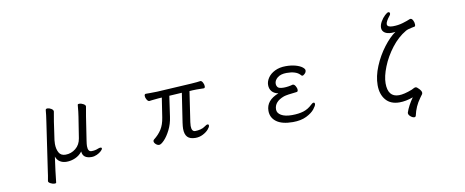

<svg xmlns="http://www.w3.org/2000/svg" viewBox="-79 -1165 4158 1718"><g transform="rotate(-10 2000.0 -306.0)"><path d="M624 -468Q625 -476 638 -476Q655 -476 674.5 -465.5Q694 -455 694 -443V-441L689 -412Q679 -357 679 -355L646 -139Q641 -107 641 -90Q641 -39 674 -39Q708 -39 735 -51Q748 -56 756 -56Q769 -56 769 -47Q769 -38 753.5 -23.5Q738 -9 714 2Q690 13 666 13Q586 13 582 -52Q556 -18 517.5 -1Q479 16 438 16Q403 16 377.5 -0.5Q352 -17 342 -48L325 78Q320 113 313 183Q312 190 299 190Q282 190 262.5 180Q243 170 243 159V157Q253 105 257 70L321 -367Q331 -432 334 -473Q336 -484 351 -484Q367 -484 385 -473Q403 -462 403 -449V-446L399 -423Q393 -395 388 -359L364 -193Q362 -173 362 -159Q362 -113 379.5 -80.5Q397 -48 440 -48Q491 -48 532 -81Q573 -114 582 -172L612 -363Q618 -398 624 -468Z M1445 -406 1418 -219Q1409 -155 1382.5 -102.5Q1356 -50 1326.5 -19.5Q1297 11 1280 11Q1264 11 1249.5 -2.5Q1235 -16 1235 -30Q1235 -38 1242 -44Q1286 -78 1312.5 -119.5Q1339 -161 1349 -226L1376 -402L1345 -400Q1330 -399 1285 -394Q1270 -391 1262 -391H1261Q1249 -391 1238.5 -408.5Q1228 -426 1228 -442Q1228 -460 1241 -460H1282Q1324 -460 1344 -461L1656 -479Q1717 -483 1739 -487H1742Q1753 -487 1762.5 -469.5Q1772 -452 1772 -436Q1772 -418 1760 -418L1696 -419Q1669 -419 1657 -418L1630 -416L1589 -141Q1586 -122 1586 -107Q1586 -55 1619 -55Q1642 -55 1667 -61Q1692 -67 1710 -81Q1727 -94 1737 -94Q1748 -94 1748 -82Q1748 -69 1729 -47.5Q1710 -26 1678.5 -10Q1647 6 1611 6Q1561 6 1538 -18.5Q1515 -43 1515 -94Q1515 -114 1520 -149L1560 -413Z M2585 -259Q2585 -242 2572 -241Q2482 -232 2455 -223Q2364 -190 2364 -119Q2364 -86 2399 -65.5Q2434 -45 2496 -45Q2557 -45 2601 -58.5Q2645 -72 2681 -107Q2695 -121 2705 -121Q2716 -121 2716 -107Q2716 -93 2692 -62.5Q2668 -32 2618 -7Q2568 18 2494 18Q2396 18 2345.5 -19Q2295 -56 2295 -119Q2295 -214 2410 -258Q2372 -265 2352 -288.5Q2332 -312 2332 -347Q2332 -380 2354 -412.5Q2376 -445 2418 -465.5Q2460 -486 2516 -486Q2567 -486 2605.5 -475Q2644 -464 2664.5 -448Q2685 -432 2685 -419Q2685 -400 2669 -387Q2658 -376 2650 -376Q2645 -376 2640.5 -380Q2636 -384 2632 -389Q2596 -425 2514 -425Q2460 -425 2430.5 -401Q2401 -377 2401 -347Q2401 -327 2413 -313.5Q2425 -300 2467 -300Q2486 -300 2509 -303.5Q2532 -307 2548 -312H2551Q2563 -312 2574 -294Q2585 -276 2585 -259Z M3465 10Q3383 10 3340 -41Q3297 -92 3297 -175Q3297 -256 3334 -345Q3371 -434 3427 -507.5Q3483 -581 3537 -618Q3518 -615 3502 -615Q3461 -615 3438.5 -631.5Q3416 -648 3416 -676Q3416 -702 3433 -731.5Q3450 -761 3472 -781.5Q3494 -802 3505 -802Q3511 -802 3514.5 -798Q3518 -794 3518 -789Q3518 -779 3511 -771Q3472 -722 3472 -699Q3472 -671 3523 -671Q3572 -671 3615 -684Q3658 -697 3683 -708Q3685 -709 3689 -709Q3702 -709 3711.5 -690.5Q3721 -672 3721 -653Q3721 -635 3712 -634Q3707 -633 3689 -629.5Q3671 -626 3656 -621.5Q3641 -617 3631 -611Q3557 -568 3497.5 -490.5Q3438 -413 3404 -327.5Q3370 -242 3370 -179Q3370 -54 3470 -54Q3517 -54 3591 -83Q3594 -84 3606.5 -91Q3619 -98 3628 -98Q3639 -98 3658.5 -76.5Q3678 -55 3678 -41Q3678 -33 3674.5 -27Q3671 -21 3663 -11.5Q3655 -2 3652 4Q3604 69 3586 152Q3583 164 3571 164Q3556 164 3538 149Q3520 134 3520 118Q3520 114 3521 112Q3530 84 3548 50Q3566 16 3588 -14Q3522 10 3465 10Z"/></g></svg>

Font: Iansui
Style: Regular
Weight: 400
Designer: But Ko / Fontworks Inc.
Foundry: zi-hi.com / Fontworks Inc.
Version: Version 1.002